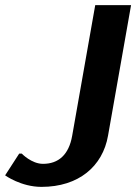

<svg xmlns="http://www.w3.org/2000/svg" viewBox="-39 -720 532 750"><path d="M129 -80C84 -80 46 -120 46 -120H36L-19 -35C-19 -35 43 10 123 10C268 10 362 -70 383 -190L473 -700H333L243 -190C230 -115 189 -80 129 -80Z"/></svg>

Font: Scada
Style: Bold Italic
Weight: 700
Designer: Jovanny Lemonad
Foundry: Jovanny Lemonad
Version: Version 3.005